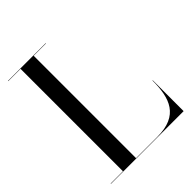

<svg xmlns="http://www.w3.org/2000/svg" viewBox="-210 -869 989 989"><g transform="rotate(-45 284.0 -375.0)"><path d="M548 0V-225H546C546 -98 515 -2 358 -2H203.5V-748H293V-750H18.5V-748H108V-2H18.5V0Z"/></g></svg>

Font: Bodoni* 96pt
Style: Regular
Weight: 400
Version: Version 2.3